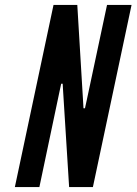

<svg xmlns="http://www.w3.org/2000/svg" viewBox="-20 -755 551 775"><path d="M40 0H139L220 -384.5L227 -417H233L235 -383L259 0H355L511 -735H412L330 -350L323 -318H317L315 -352L292 -735H196Z"/></svg>

Font: League Gothic
Style: Italic
Weight: 400
Designer: The League of Moveable Type
Version: Version 1.600; ttfautohint (v1.8.3)